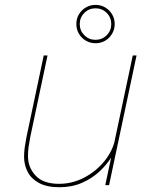

<svg xmlns="http://www.w3.org/2000/svg" viewBox="-20 -758 620 786"><path d="M223.5 8.5Q172.5 8.5 140.5 -8.5Q108.5 -25.5 93.5 -54Q78.5 -82.5 78.5 -116.5Q78.5 -135.5 81.5 -156.5Q84.5 -177.5 88.5 -197.5L159 -531H174.5L104 -197.5Q100 -177.5 97.2 -157.8Q94.5 -138 94.5 -119.5Q94.5 -72.5 125.8 -39Q157 -5.5 221.5 -5.5Q276.5 -5.5 325.2 -31.2Q374 -57 407.8 -98.8Q441.5 -140.5 451.5 -189L465 -183.5Q458.5 -152 438.5 -118.5Q418.5 -85 387.2 -56Q356 -27 314.8 -9.2Q273.5 8.5 223.5 8.5ZM411 0 523.5 -531H539L426.5 0ZM371 -595Q398 -595 416.8 -613.8Q435.5 -632.5 435.5 -659.5Q435.5 -686.5 416.8 -705.2Q398 -724 371 -724Q344 -724 325.2 -705.2Q306.5 -686.5 306.5 -659.5Q306.5 -632.5 325.2 -613.8Q344 -595 371 -595ZM371.5 -581Q349.5 -581 331.5 -591.5Q313.5 -602 303 -620Q292.5 -638 292.5 -659.5Q292.5 -681.5 303 -699.2Q313.5 -717 331.5 -727.5Q349.5 -738 371 -738Q393 -738 410.8 -727.5Q428.5 -717 439 -699.2Q449.5 -681.5 449.5 -660Q449.5 -638 439 -620Q428.5 -602 410.8 -591.5Q393 -581 371.5 -581Z"/></svg>

Font: Epilogue Thin
Style: Italic
Weight: 250
Italic angle: -12°
Designer: Tyler Finck
Foundry: Etcetera Type Co
Version: Version 2.112